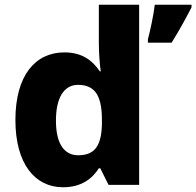

<svg xmlns="http://www.w3.org/2000/svg" viewBox="-20 -780 828 810"><path d="M246 10C323 10 369 -26 397 -70H403L438 0H567V-760H397V-598C397 -557 401 -505 405 -479H401C371 -524 327 -559 252 -559C129 -559 45 -462 45 -274C45 -88 128 10 246 10ZM788 -749V-760H633C628 -717 614 -652 604 -614V-600H704C739 -656 764 -703 788 -749ZM310 -125C252 -125 216 -172 216 -271C216 -371 252 -422 309 -422C386 -422 410 -369 410 -272V-257C408 -168 382 -125 310 -125Z"/></svg>

Font: Noto Sans Lao ExtraBold
Style: Regular
Weight: 800
Designer: Monotype Design Team
Foundry: Monotype Imaging Inc.
Version: Version 2.003